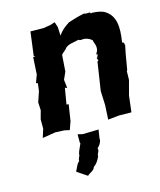

<svg xmlns="http://www.w3.org/2000/svg" viewBox="-117 -625 797 955"><g transform="rotate(-15 282.0 -147.5)"><path d="M352 -422 347 -423C345 -419 347 -417 357 -416C376 -419 396 -415 414 -399C415 -384 429 -369 421 -343L412 -326H420L412 -308L409 -313L415 -294L405 -288L409 -289L387 -145L390 -72L386 2L444 -4L507 -3L517 -87L537 -162L538 -207L541 -211L555 -293L563 -332L564 -341C553 -332 561 -341 562 -344C562 -347 563 -346 552 -351C565 -430 560 -485 513 -516C498 -527 471 -531 448 -532C436 -531 438 -528 436 -541C443 -531 429 -539 427 -536C427 -531 430 -540 420 -535C415 -536 423 -543 412 -533C419 -543 414 -532 407 -539C372 -532 347 -524 323 -516C295 -498 281 -486 265 -463L263 -508L254 -535L230 -527L193 -521L126 -522L110 -399L119 -396L106 -395L101 -307L86 -266L95 -264L90 -224L72 -171L74 -130L62 -86V-38L48 6L115 -5L161 -3L188 3L203 -39L216 -123L205 -124L219 -207L230 -203L225 -246L242 -284L248 -369C255 -376 262 -383 270 -389C287 -415 318 -411 352 -422ZM165 209 168 213 217 246C232 232 251 229 256 211C271 201 281 186 291 164C286 156 305 141 298 126C314 113 323 91 320 82L327 37L245 39L220 33V77L222 80C209 109 200 126 202 136C195 150 191 161 194 163C176 178 175 196 165 209Z"/></g></svg>

Font: Asimov Print
Style: DIt
Weight: 250
Width: 0
Designer: Google
Version: Version 2.000980: 2014